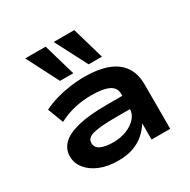

<svg xmlns="http://www.w3.org/2000/svg" viewBox="-173 -940 1106 1115"><g transform="rotate(-30 380.5 -382.5)"><path d="M309 10Q241 10 189 -11Q137 -32 107 -69Q77 -106 77 -152Q77 -200 111 -234Q145 -268 219 -286.5Q293 -305 412 -305H539V-216H420Q365 -216 327.5 -212.5Q290 -209 267 -202.5Q244 -196 234 -184.5Q224 -173 224 -157Q224 -125 255 -111Q286 -97 339 -97Q386 -97 427 -113Q468 -129 492.5 -157Q517 -185 517 -217V-317Q517 -361 477 -379.5Q437 -398 362 -398Q304 -398 249.5 -385.5Q195 -373 143 -346L103 -451Q144 -471 189 -484Q234 -497 283 -504Q332 -511 382 -511Q469 -511 531.5 -488.5Q594 -466 628 -419Q662 -372 662 -296V0H537V-107H536Q515 -74 484 -47Q453 -20 410 -5Q367 10 309 10ZM439 -561 328 -775H466L528 -561ZM247 -561 137 -775H274L336 -561Z"/></g></svg>

Font: Nunito Sans 7pt Expanded
Style: Bold
Weight: 700
Width: 7
Designer: Vernon Adams
Foundry: Vernon Adams
Version: Version 3.101;gftools[0.9.27]